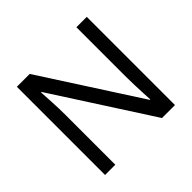

<svg xmlns="http://www.w3.org/2000/svg" viewBox="-169 -906 1099 1099"><g transform="rotate(-45 380.0 -357.0)"><path d="M663 0H558L176 -593H172Q174 -558 177 -506Q180 -454 180 -399V0H97V-714H201L582 -123H586Q585 -139 583.5 -171Q582 -203 580.5 -241Q579 -279 579 -311V-714H663Z"/></g></svg>

Font: Noto Sans Anatolian Hieroglyphs
Style: Regular
Weight: 400
Designer: Monotype Design Team
Foundry: Monotype Imaging Inc.
Version: Version 2.001; ttfautohint (v1.8.4.7-5d5b)